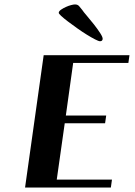

<svg xmlns="http://www.w3.org/2000/svg" viewBox="-20 -846 611 866"><path d="M564 -597 559 -562H310L277 -325H459L454 -290H272L236 -36H485L480 0H93L177 -597ZM245 -789Q246 -796 255.5 -802.5Q265 -809 277 -814.5Q289 -820 300.5 -823Q312 -826 318 -826Q331 -826 337.5 -817.5Q344 -809 351 -801Q356 -793 372 -774.5Q388 -756 404 -735.5Q420 -715 432 -696.5Q444 -678 443 -670Q442 -660 431 -660Q425 -660 408.5 -668.5Q392 -677 371 -690Q350 -703 327.5 -719Q305 -735 286.5 -749Q268 -763 256 -774Q244 -785 245 -789Z"/></svg>

Font: Gamine
Style: Bold Italic
Weight: 700
Designer: Tapiwanashe Sebastian Garikayi
Version: Version 1.000